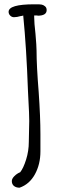

<svg xmlns="http://www.w3.org/2000/svg" viewBox="-20 -778 308 893"><path d="M35 64Q35 53 47 41Q59 29 74 23Q89 4 101.5 -36Q114 -76 114 -118L115 -167Q116 -188 116 -215L115 -256L110 -357Q103 -555 88 -706Q85 -704 75 -703Q59 -698 45 -698Q35 -698 27.5 -705.5Q20 -713 20 -723Q20 -758 139 -758H152Q166 -758 174 -756.5Q182 -755 189 -749Q197 -743 197 -731Q197 -705 155 -705Q155 -705 154.5 -705Q154 -705 154 -706H152H139V-698Q139 -672 145 -621Q150 -563 150 -543Q150 -472 160 -349Q168 -233 168 -154V-114V-74Q168 -14 142.5 32.5Q117 79 71 95Q55 95 45 87Q35 79 35 64Z"/></svg>

Font: Amatic SC
Style: Bold
Weight: 700
Designer: Multiple Designers
Foundry: Vernon Adams
Version: Version 2.505